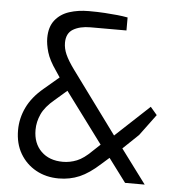

<svg xmlns="http://www.w3.org/2000/svg" viewBox="-53 -784 778 839"><g transform="rotate(5 336.5 -364.0)"><path d="M235 6Q179 6 135 -18.5Q91 -43 65.5 -86.5Q40 -130 40 -189Q40 -241 63 -289Q86 -337 135 -378L201 -434L183 -461Q152 -505 142 -539.5Q132 -574 132 -601Q132 -650 155.5 -679.5Q179 -709 217.5 -721.5Q256 -734 303 -734Q342 -734 373 -732Q404 -730 428.5 -727.5Q453 -725 474 -721V-664H316Q270 -664 240.5 -646.5Q211 -629 211 -587Q211 -562 222.5 -536Q234 -510 261 -473L460 -202L609 -341L638 -307L569 -214L501 -149L612 0H526L449 -103L415 -73Q368 -30 326 -12Q284 6 235 6ZM247 -68Q278 -68 308 -80Q338 -92 373 -127L405 -157L240 -379L188 -334Q147 -300 131.5 -266Q116 -232 116 -197Q116 -138 151.5 -103Q187 -68 247 -68Z"/></g></svg>

Font: Exo Thin
Style: Regular
Weight: 400
Version: Version 2.000